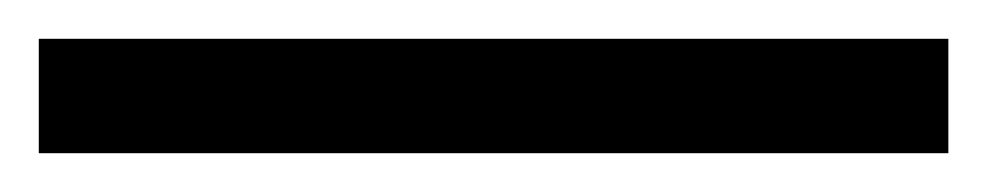

<svg xmlns="http://www.w3.org/2000/svg" viewBox="-25 63 509 99"><path d="M-5 142H464V83H-5Z"/></svg>

Font: Noto Serif Yezidi SemiBold
Style: Regular
Weight: 600
Designer: Dalton Maag Ltd
Foundry: Dalton Maag Ltd
Version: Version 1.001